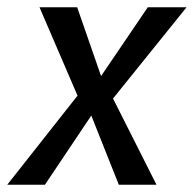

<svg xmlns="http://www.w3.org/2000/svg" viewBox="-57 -510 535 530"><path d="M-37 0 157 -246 52 -490H156L222 -300L351 -490H458L255 -238L375 0H271L195 -191L67 0Z"/></svg>

Font: Cabin VF Beta
Style: Italic
Weight: 400
Italic angle: -7°
Designer: Pablo Impallari
Foundry: Pablo Impallari. http://www.impallari.com Igino Marini. http://www.ikern.com
Version: Version 2.300